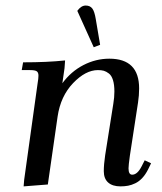

<svg xmlns="http://www.w3.org/2000/svg" viewBox="-20 -663 582 690"><path d="M58.1 -411.1 63 -439Q150.4 -439 213.9 -445.8L211.9 -418L204.1 -363.8Q234.9 -405.8 279.5 -429Q324.2 -452.1 373 -452.1Q480 -452.1 480 -345.2Q480 -320.3 476.1 -294.9L446.8 -104Q441.9 -68.8 441.9 -58.1Q441.9 -35.2 455.1 -35.2Q473.6 -35.2 488.8 -64.9L500 -86.9L522.9 -76.2L512.2 -54.2Q502.9 -35.6 491.2 -23.2Q479.5 -10.7 466.3 -4.4Q453.1 2 440.4 4.4Q427.7 6.8 413.1 6.8Q384.3 6.8 368.7 -7.1Q353 -21 353 -47.9Q353 -71.8 357.9 -105L387.2 -290Q391.1 -313 391.1 -334Q391.1 -358.9 386 -375.2Q380.9 -391.6 371.3 -398.9Q361.8 -406.2 353 -408.7Q344.2 -411.1 332 -411.1Q287.6 -411.1 242.7 -364.3Q197.8 -317.4 187 -244.1L151.9 0L64.9 6.8L66.9 -17.1L115.2 -363.8Q118.2 -380.9 118.2 -391.1Q118.2 -402.8 111.8 -407Q105.5 -411.1 87.9 -411.1ZM257.8 -624Q271.5 -643.1 288.1 -643.1Q303.7 -643.1 311.8 -632.3Q319.8 -621.6 324.2 -594.2L339.8 -502L316.9 -493.2Z"/></svg>

Font: Dihjauti S
Style: Bold Italic
Weight: 700
Italic angle: -9°
Designer: T. Christopher White
Version: Version 3.0.0